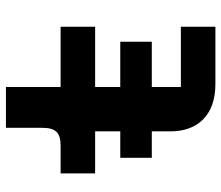

<svg xmlns="http://www.w3.org/2000/svg" viewBox="-69 -669 738 640"><g transform="rotate(-90 300.0 -349.0)"><path d="M530.9 -115.1H329.9V-212H480.8V-317.1H329.9V-400.9H530.9V-516H329.9V-698.2H193.9V-577.1C193.9 -530.9 176.8 -516 133.2 -516H41.9V-400.9H182.2V-317.1H94.1V-212H182.2V-149.1C182.2 -62.1 233 0 339.8 0H530.9Z"/></g></svg>

Font: Margiela Mono Bold
Style: Regular
Weight: 700
Designer: Mike Abbink, Paul van der Laan, Pieter van Rosmalen
Foundry: Bold Monday
Version: Version 2.003 2021